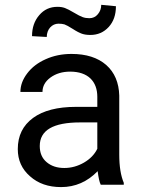

<svg xmlns="http://www.w3.org/2000/svg" viewBox="-20 -760 584 790"><path d="M396.5 -740.2C396.5 -725.6 392.1 -712.9 382.8 -701.7C373.5 -690.4 361.8 -685.1 347.7 -685.1C337.4 -685.1 328.6 -686.5 320.3 -689.5C312 -692.4 299.8 -698.7 284.2 -708C268.6 -717.3 256.3 -723.6 247.1 -727.1C237.8 -730.5 227.5 -731.9 216.3 -731.9C186 -731.9 161.1 -720.7 141.6 -697.8C121.6 -674.8 111.8 -646 111.8 -611.3L172.4 -607.9C172.4 -639.6 193.8 -662.6 220.7 -662.6C230 -662.6 237.8 -661.6 245.1 -659.7C252 -657.2 263.2 -651.4 279.3 -641.1C294.9 -630.9 307.6 -624.5 317.4 -621.1C327.1 -617.7 338.9 -616.2 352.1 -616.2C381.8 -616.2 407.2 -627 427.2 -648.9C447.3 -670.9 457 -699.2 457 -734.4ZM489.3 0V-7.8C477.1 -36.6 470.7 -75.2 470.7 -123.5V-366.7C469.2 -419.9 451.7 -461.9 417 -492.7C382.3 -522.9 335 -538.1 273.9 -538.1C235.4 -538.1 200.2 -530.8 168.5 -516.6C136.2 -502.4 110.8 -482.9 92.3 -458.5C73.2 -433.6 64 -408.2 64 -381.8H154.8C154.8 -404.8 165.5 -424.8 187.5 -440.9C209.5 -457 236.3 -465.3 268.6 -465.3C342.3 -465.3 380.4 -424.8 380.4 -361.8V-320.3H292.5C216.8 -320.3 157.7 -305.2 116.2 -274.9C74.2 -244.1 53.2 -201.7 53.2 -146.5C53.2 -101.1 69.8 -64 103.5 -34.7C136.7 -4.9 179.2 9.8 231.4 9.8C289.6 9.8 339.8 -12.2 381.8 -55.7C385.3 -28.8 389.2 -10.3 394.5 0ZM244.6 -68.8C214.8 -68.8 190.9 -76.7 171.9 -92.8C152.8 -108.9 143.6 -130.9 143.6 -159.2C143.6 -224.1 198.7 -256.3 309.6 -256.3H380.4V-147.9C369.1 -124.5 350.6 -105.5 325.2 -90.8C299.8 -76.2 272.9 -68.8 244.6 -68.8Z"/></svg>

Font: Roboto
Style: Regular
Weight: 400
Designer: Google
Version: Version 2.137; 2017